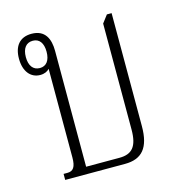

<svg xmlns="http://www.w3.org/2000/svg" viewBox="-88 -629 657 707"><g transform="rotate(-15 241.0 -276.0)"><path d="M75 0H303C368 0 399 -36 399 -118V-549H381L359 -520V-116C359 -51 337 -27 289 -27H162V-469C162 -514 146 -552 94 -552C49 -552 26 -523 26 -475C26 -427 50 -397 87 -397C103 -397 115 -403 122 -411V-73C122 -37 112 -23 90 -23H75ZM92 -422C66 -422 52 -442 52 -474C52 -508 67 -526 92 -526C117 -526 131 -507 131 -474C131 -441 117 -422 92 -422Z"/></g></svg>

Font: Noto Serif Thai ExtraCondensed ExtraLight
Style: Regular
Weight: 200
Width: 2
Designer: Monotype Design Team
Foundry: Monotype Imaging Inc.
Version: Version 2.002